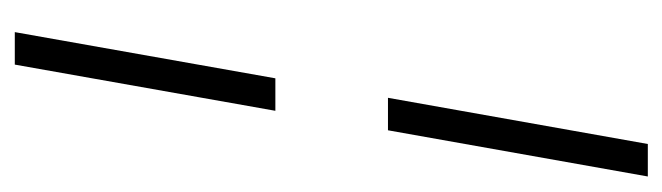

<svg xmlns="http://www.w3.org/2000/svg" viewBox="-346 -478 917 266"><g transform="rotate(90 113.0 -345.5)"><path d="M116 -424H161L225 -784H180ZM134 -268H89L25 93H70Z"/></g></svg>

Font: Momo Neue ExtLt
Style: Italic
Weight: 200
Italic angle: -10°
Designer: Ninad Kale (Devanagari), Jonny Pinhorn (Latin)
Foundry: Indian Type Foundry
Version: 4.004